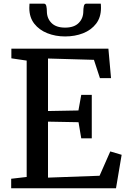

<svg xmlns="http://www.w3.org/2000/svg" viewBox="-20 -1002 676 1022"><path d="M122 -60V-679.5L40.5 -691.5V-743H557L571 -586H512L480 -683.5L235.5 -690.5V-411L397.5 -414L412.5 -497H468.5V-265.5H412.5L398 -351.5L235.5 -354.5V-56.5L510 -66.5L567 -196L627.5 -178L597.5 0H39.5V-50.5ZM214 -982.5Q224 -982.5 226.8 -969Q229.5 -955.5 229.5 -942Q229.5 -904.5 254 -879.8Q278.5 -855 326.5 -855Q374.5 -855 399 -879.8Q423.5 -904.5 423.5 -942Q423.5 -955.5 426.2 -969Q429 -982.5 439 -982.5H516.5Q517 -977.5 517.2 -971.8Q517.5 -966 517.5 -960Q517.5 -909.5 491.5 -875.8Q465.5 -842 422.2 -825Q379 -808 326.5 -808Q275.5 -808 232 -825.2Q188.5 -842.5 162.2 -876.2Q136 -910 136 -960Q136 -966 136.5 -971.8Q137 -977.5 137 -982.5Z"/></svg>

Font: Merriweather 20pt Medium
Style: Regular
Weight: 500
Version: Version 2.100